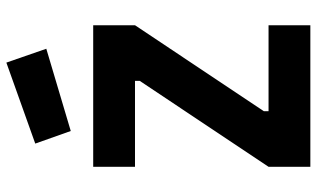

<svg xmlns="http://www.w3.org/2000/svg" viewBox="-218 -788 1006 610"><g transform="rotate(-90 285.0 -483.0)"><path d="M60.1 -557.1V-689.9H509.8V-557.1L236.8 -147.9V-132.8H509.8V0H60.1V-132.8L333 -542V-557.1ZM133.8 -874 391.1 -965.8 435.1 -838.9 173.8 -761.2Z"/></g></svg>

Font: TitilliumText25L
Style: 999 wt
Weight: 900
Designer: Accademia di Belle Arti di Urbino and others
Foundry: Accademia di Belle Arti di Urbino and others.
Version: Version 25.000